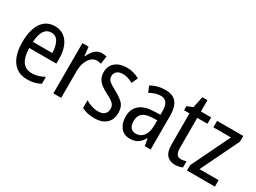

<svg xmlns="http://www.w3.org/2000/svg" viewBox="-41 -1211 2366 1775"><g transform="rotate(30 1141.5 -324.0)"><path d="M238 -546Q297 -546 337.5 -515Q378 -484 398.5 -430Q419 -376 419 -308V-252H130Q133 -61 265 -61Q332 -61 397 -98V-24Q365 -7 331.5 1.5Q298 10 257 10Q186 10 139.5 -24.5Q93 -59 70 -121Q47 -183 47 -265Q47 -400 97 -473Q147 -546 238 -546ZM238 -478Q141 -478 131 -318H338Q337 -385 313 -431.5Q289 -478 238 -478Z M737 -547Q749 -547 762 -545.5Q775 -544 788 -540L776 -457Q756 -464 731 -464Q698 -464 672 -440.5Q646 -417 631 -376Q616 -335 616 -282V0H533V-537H599L609 -443H614Q634 -489 664.5 -518Q695 -547 737 -547Z M1144 -145Q1144 -70 1098.5 -30Q1053 10 974 10Q930 10 896.5 1.5Q863 -7 838 -21V-104Q862 -87 898.5 -74.5Q935 -62 972 -62Q1017 -62 1040 -83Q1063 -104 1063 -141Q1063 -172 1042 -194Q1021 -216 966 -243Q927 -263 898 -284.5Q869 -306 853 -334.5Q837 -363 837 -405Q837 -470 883 -508.5Q929 -547 1003 -547Q1041 -547 1075 -537.5Q1109 -528 1140 -511L1110 -445Q1085 -459 1058 -468Q1031 -477 1002 -477Q962 -477 939.5 -458Q917 -439 917 -408Q917 -376 939.5 -356Q962 -336 1018 -307Q1076 -276 1110 -242Q1144 -208 1144 -145Z M1416 -546Q1498 -546 1534.5 -499.5Q1571 -453 1571 -363V0H1509L1495 -75H1492Q1467 -32 1434.5 -11Q1402 10 1352 10Q1287 10 1252.5 -35.5Q1218 -81 1218 -150Q1218 -229 1269 -273.5Q1320 -318 1419 -321L1489 -324V-359Q1489 -422 1468 -450Q1447 -478 1405 -478Q1377 -478 1348 -468.5Q1319 -459 1289 -443L1263 -505Q1295 -525 1334 -535.5Q1373 -546 1416 -546ZM1432 -262Q1363 -259 1333 -231Q1303 -203 1303 -151Q1303 -103 1323 -80.5Q1343 -58 1378 -58Q1428 -58 1458.5 -98Q1489 -138 1489 -213V-265Z M1857 -62Q1871 -62 1886 -65Q1901 -68 1913 -72V-6Q1898 1 1877.5 5.5Q1857 10 1834 10Q1778 10 1746.5 -25Q1715 -60 1715 -140V-469H1657V-512L1718 -538L1744 -658H1798V-537H1907V-469H1798V-148Q1798 -105 1812 -83.5Q1826 -62 1857 -62Z M2257 0H1959V-56L2158 -468H1971V-537H2250V-476L2053 -69H2257Z"/></g></svg>

Font: Noto Sans Devanagari Condensed
Style: Regular
Weight: 400
Width: 3
Designer: Jelle Bosma - Monotype Design Team
Foundry: Monotype Imaging Inc.
Version: Version 2.004; ttfautohint (v1.8.4.7-5d5b)